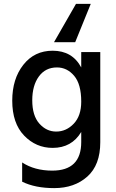

<svg xmlns="http://www.w3.org/2000/svg" viewBox="-20 -775 599 988"><path d="M496 -43Q496 74 429.5 133.5Q363 193 259 193Q161 193 94 160V61Q158 103 249 103Q398 103 398 -44V-96Q349 -14 251 -14Q165 -14 104 -77.5Q43 -141 43 -257Q43 -369 100 -441.5Q157 -514 251 -514Q352 -514 398 -428V-507H496ZM146 -259Q146 -180 182.5 -139Q219 -98 269 -98Q321 -98 359.5 -138.5Q398 -179 398 -252Q398 -342 361.5 -385Q325 -428 273 -428Q214 -428 180 -381.5Q146 -335 146 -259ZM367 -558H258L371 -755H447Z"/></svg>

Font: Hind Siliguri Medium
Style: Regular
Weight: 500
Designer: Jyotish Sonowal
Foundry: Indian Type Foundry
Version: Version 1.001;PS 1.0;hotconv 1.0.86;makeotf.lib2.5.63406; tt